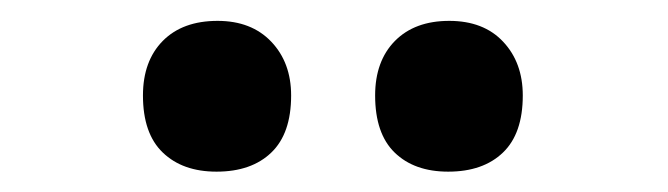

<svg xmlns="http://www.w3.org/2000/svg" viewBox="-20 -747 640 184"><path d="M409.5 -582.5Q377 -582.5 358.2 -600.8Q339.5 -619 339.5 -655.5Q339.5 -688.5 358.5 -707.8Q377.5 -727 410.5 -727Q443.5 -727 462.2 -707Q481 -687 481 -655.5Q481 -619 462 -600.8Q443 -582.5 409.5 -582.5ZM187.5 -582.5Q155 -582.5 136 -600.8Q117 -619 117 -655.5Q117 -688.5 136 -707.8Q155 -727 188.5 -727Q221 -727 240 -707Q259 -687 259 -655.5Q259 -619 240 -600.8Q221 -582.5 187.5 -582.5Z"/></svg>

Font: Heraclito SemiBold
Style: Regular
Weight: 600
Designer: Kostas Bartsokas (font) & Cristiano Sobral (main changes)
Foundry: Kostas Bartsokas (font) & Cristiano Sobral (main changes)
Version: Version 1.00;July 8, 2020;FontCreator 13.0.0.2655 64-bit